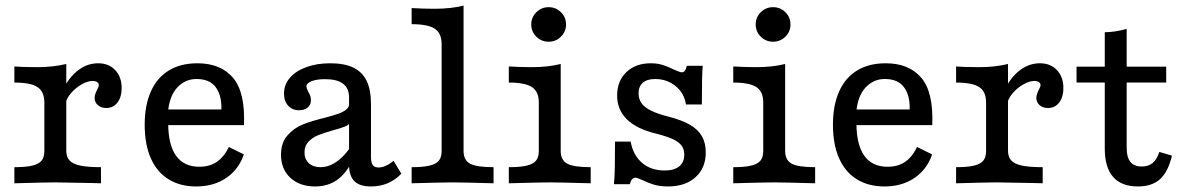

<svg xmlns="http://www.w3.org/2000/svg" viewBox="-20 -652 4234 683"><path d="M137.8 -115.3V-287.3Q137.8 -326 113.5 -342.1Q89.1 -358.3 31.1 -358.3V-415.6L60.8 -413.9Q78.6 -413.1 113.7 -413.1Q168.6 -413.1 215.8 -424.4V-115.9Q215.8 -93.9 227.3 -81.3Q238.7 -68.7 265.2 -63Q291.8 -57.3 339.2 -57.3V0L312.5 -0.8Q203.6 -3.2 177 -3.2Q143.3 -3.2 31.1 0V-57.3Q71.9 -57.3 95.1 -62.9Q118.2 -68.5 128 -80.7Q137.8 -92.8 137.8 -115.3ZM316.6 -304Q316.6 -311.3 319.3 -318.6Q322 -325.9 325.1 -332.4Q327.5 -336.5 329.5 -340.9Q331.4 -345.4 331.4 -349.4Q331.4 -356 325.5 -360Q319.6 -364 309.3 -364Q291.9 -364 270.5 -351.9Q249.1 -339.8 232.8 -320.9Q216.5 -302 212.5 -282L207.9 -341.2Q231.2 -383.4 262.1 -405.1Q293 -426.9 329.2 -426.9Q367.1 -426.9 389.9 -402.6Q412.8 -378.4 412.8 -338.5Q412.8 -306.9 397.9 -287.3Q383 -267.8 358.2 -267.8Q339.4 -267.8 328 -278Q316.6 -288.3 316.6 -304Z M494.7 -208.1Q494.7 -277.4 516.7 -326.7Q538.7 -375.9 580.7 -401.4Q622.8 -426.9 682.2 -426.9Q764.7 -426.9 808.7 -375.6Q852.7 -324.3 847.9 -206.9H547.4L546.5 -262.6H767.5Q769.2 -311.8 747.6 -341.4Q726.1 -371 679.1 -371Q638.8 -371 610.3 -340.4Q581.8 -309.8 577.3 -249.2L579.8 -245.8Q578.3 -230.3 578.3 -214.2Q578.3 -137.5 606.1 -98.1Q634 -58.8 689.3 -58.8Q725.2 -58.8 750.7 -75.8Q776.3 -92.8 794.1 -129.1L847.4 -102.7Q829.1 -49 784.6 -18.9Q740 11.3 678.1 11.3Q620.5 11.3 579.2 -14.5Q537.8 -40.4 516.2 -89.6Q494.7 -138.8 494.7 -208.1Z M1221.7 -66.5V-305Q1221.7 -338.1 1200.4 -354.2Q1179.2 -370.4 1135.9 -370.4Q1106.8 -370.4 1088.4 -363.2Q1070.1 -355.9 1070.1 -344.6Q1070.1 -341.2 1072.1 -335.8Q1074.2 -330.4 1076.6 -325.4Q1081.3 -318.1 1083.7 -310.8Q1086.1 -303.6 1086.1 -295.6Q1086.1 -279.4 1074.7 -269.6Q1063.3 -259.8 1044 -259.8Q1019.9 -259.8 1005.1 -276Q990.3 -292.2 990.3 -319.1Q990.3 -350.7 1011.1 -375.1Q1031.8 -399.4 1069.4 -413.1Q1106.9 -426.9 1155.1 -426.9Q1205.2 -426.9 1237.2 -411.4Q1269.2 -395.8 1284.5 -363.9Q1299.7 -332 1299.7 -281.4V-93.7Q1299.7 -73.6 1306.1 -64.9Q1312.5 -56.2 1326.3 -56.2Q1337.5 -56.2 1349.1 -60.8Q1360.8 -65.4 1373.1 -74.6L1380.1 -80L1407.7 -34Q1385.3 -11.1 1358.6 0.1Q1331.8 11.3 1299.9 11.3Q1259.5 11.3 1240.6 -7.5Q1221.7 -26.3 1221.7 -66.5ZM979.6 -101.5Q979.6 -143.9 1002.4 -170.1Q1025.1 -196.2 1056.3 -208.9Q1087.5 -221.5 1135.6 -233.2Q1167.1 -241.6 1183.8 -247.5Q1200.5 -253.4 1211.5 -262.2Q1222.5 -271 1222.5 -284.3L1227.3 -218.6Q1221.8 -208 1207.7 -202.1Q1193.6 -196.3 1163.1 -188Q1131.3 -179 1111.6 -171Q1091.9 -163 1077.6 -148.2Q1063.2 -133.5 1063.2 -109.8Q1063.2 -85.9 1078.5 -71.6Q1093.8 -57.3 1119.9 -57.3Q1150.2 -57.3 1179.5 -78.3Q1208.9 -99.3 1233 -138.6L1232.3 -78.1Q1209.7 -32.6 1177.1 -10.6Q1144.5 11.3 1101 11.3Q1046.2 11.3 1012.9 -19.5Q979.6 -50.3 979.6 -101.5Z M1551 -115.3V-495Q1551 -533.6 1526.7 -549.8Q1502.4 -566 1444.3 -566V-623.3Q1485.2 -620.8 1526 -620.8Q1584.5 -620.8 1629 -632.1V-115.3Q1629 -82.3 1652.1 -69.8Q1675.3 -57.3 1735.7 -57.3V0Q1623.2 -3.2 1590.2 -3.2Q1557.2 -3.2 1444.3 0V-57.3Q1485.1 -57.3 1508.2 -62.9Q1531.3 -68.5 1541.2 -80.6Q1551 -92.7 1551 -115.3Z M1896.7 -115.3V-287.3Q1896.7 -325.9 1872.4 -342.1Q1848.1 -358.3 1790 -358.3V-415.6Q1830.9 -413.1 1871.7 -413.1Q1930.1 -413.1 1974.6 -424.4V-115.3Q1974.6 -82.3 1997.8 -69.8Q2021 -57.3 2081.3 -57.3V0Q1968.9 -3.2 1935.9 -3.2Q1902.9 -3.2 1790 0V-57.3Q1830.7 -57.3 1853.9 -62.9Q1877 -68.5 1886.8 -80.6Q1896.7 -92.7 1896.7 -115.3ZM1869.8 -565Q1869.8 -590.7 1888 -608.6Q1906.2 -626.5 1931.7 -626.5Q1957.2 -626.5 1975.4 -608.6Q1993.6 -590.7 1993.6 -565Q1993.6 -539.4 1975.4 -521.5Q1957.2 -503.6 1931.7 -503.6Q1906.2 -503.6 1888 -521.4Q1869.8 -539.3 1869.8 -565Z M2264.3 -11.9Q2257 -15.1 2250.2 -17.6Q2243.3 -20 2239.9 -20Q2234.1 -20 2228.8 -14.4Q2223.6 -8.8 2220.3 3.2H2163.8Q2166.2 -15.1 2167 -53Q2167.8 -91 2167.8 -148.2H2223.5Q2232 -100.2 2263.9 -72.8Q2295.7 -45.5 2344.2 -45.5Q2377.9 -45.5 2396 -60Q2414.1 -74.5 2414.1 -101.9Q2414.1 -120.8 2404.6 -133.9Q2395.2 -146.9 2373.9 -156.9Q2352.5 -166.8 2314.5 -176.5Q2245.2 -193.1 2210.2 -227.3Q2175.3 -261.6 2175.3 -311.9Q2175.3 -363.9 2208.2 -395.4Q2241.2 -426.9 2294.8 -426.9Q2319 -426.9 2337.9 -420.8Q2356.8 -414.8 2377.5 -404.4Q2385.5 -401.2 2393.1 -398Q2400.7 -394.8 2405.5 -394.8Q2412 -394.8 2415.8 -399.6Q2419.5 -404.5 2423.4 -418H2479.9Q2478.3 -402.9 2477.5 -371.6Q2476.7 -340.2 2476.7 -280.3H2420.2Q2414 -321.1 2383.1 -346Q2352.3 -370.9 2310.4 -370.9Q2281.9 -370.9 2266.8 -357.8Q2251.6 -344.7 2251.6 -319.4Q2251.6 -299.7 2262.3 -284.7Q2272.9 -269.8 2296.3 -258.3Q2319.6 -246.8 2357.7 -237.2Q2405.1 -225 2434.1 -208.3Q2463.1 -191.5 2476.9 -167.5Q2490.6 -143.4 2490.6 -109.9Q2490.6 -54.4 2454.2 -21.6Q2417.8 11.3 2356.2 11.3Q2327.4 11.3 2306.3 4.9Q2285.2 -1.5 2264.3 -11.9Z M2695.1 -115.3V-287.3Q2695.1 -325.9 2670.8 -342.1Q2646.5 -358.3 2588.4 -358.3V-415.6Q2629.3 -413.1 2670 -413.1Q2728.5 -413.1 2773 -424.4V-115.3Q2773 -82.3 2796.2 -69.8Q2819.4 -57.3 2879.7 -57.3V0Q2767.3 -3.2 2734.3 -3.2Q2701.3 -3.2 2588.4 0V-57.3Q2629.1 -57.3 2652.3 -62.9Q2675.4 -68.5 2685.2 -80.6Q2695.1 -92.7 2695.1 -115.3ZM2668.2 -565Q2668.2 -590.7 2686.4 -608.6Q2704.5 -626.5 2730 -626.5Q2755.6 -626.5 2773.8 -608.6Q2792 -590.7 2792 -565Q2792 -539.4 2773.8 -521.5Q2755.6 -503.6 2730 -503.6Q2704.5 -503.6 2686.4 -521.4Q2668.2 -539.3 2668.2 -565Z M2943 -208.1Q2943 -277.4 2965.1 -326.7Q2987.1 -375.9 3029.1 -401.4Q3071.1 -426.9 3130.6 -426.9Q3213.1 -426.9 3257.1 -375.6Q3301.1 -324.3 3296.3 -206.9H2995.8L2994.9 -262.6H3215.9Q3217.6 -311.8 3196 -341.4Q3174.5 -371 3127.4 -371Q3087.2 -371 3058.7 -340.4Q3030.2 -309.8 3025.7 -249.2L3028.2 -245.8Q3026.6 -230.3 3026.6 -214.2Q3026.6 -137.5 3054.5 -98.1Q3082.4 -58.8 3137.7 -58.8Q3173.6 -58.8 3199.1 -75.8Q3224.6 -92.8 3242.4 -129.1L3295.8 -102.7Q3277.5 -49 3232.9 -18.9Q3188.4 11.3 3126.5 11.3Q3068.9 11.3 3027.5 -14.5Q2986.1 -40.4 2964.6 -89.6Q2943 -138.8 2943 -208.1Z M3487.8 -115.3V-287.3Q3487.8 -326 3463.5 -342.1Q3439.1 -358.3 3381.1 -358.3V-415.6L3410.8 -413.9Q3428.6 -413.1 3463.7 -413.1Q3518.6 -413.1 3565.8 -424.4V-115.9Q3565.8 -93.9 3577.3 -81.3Q3588.7 -68.7 3615.2 -63Q3641.8 -57.3 3689.2 -57.3V0L3662.5 -0.8Q3553.6 -3.2 3527 -3.2Q3493.3 -3.2 3381.1 0V-57.3Q3421.9 -57.3 3445.1 -62.9Q3468.2 -68.5 3478 -80.7Q3487.8 -92.8 3487.8 -115.3ZM3666.6 -304Q3666.6 -311.3 3669.3 -318.6Q3672 -325.9 3675.1 -332.4Q3677.5 -336.5 3679.5 -340.9Q3681.4 -345.4 3681.4 -349.4Q3681.4 -356 3675.5 -360Q3669.6 -364 3659.3 -364Q3641.9 -364 3620.5 -351.9Q3599.1 -339.8 3582.8 -320.9Q3566.5 -302 3562.5 -282L3557.9 -341.2Q3581.2 -383.4 3612.1 -405.1Q3643 -426.9 3679.2 -426.9Q3717.1 -426.9 3739.9 -402.6Q3762.8 -378.4 3762.8 -338.5Q3762.8 -306.9 3747.9 -287.3Q3733 -267.8 3708.2 -267.8Q3689.4 -267.8 3678 -278Q3666.6 -288.3 3666.6 -304Z M3910 -123.1V-358.4H3809.6V-414.8H3910V-537.3Q3949.9 -538.1 3987.9 -549.2V-414.8H4128.5V-358.4H3987.9V-125.8Q3987.9 -92.4 4001.2 -76Q4014.5 -59.7 4041.2 -59.7Q4065.3 -59.7 4080.2 -72Q4095.1 -84.4 4104.1 -111.6L4149 -98.3Q4135.5 -41 4106.8 -14.9Q4078 11.3 4028 11.3Q3969.4 11.3 3939.7 -22.6Q3910 -56.4 3910 -123.1Z"/></svg>

Font: Playfair Micro SmCond SmLight
Style: Regular
Weight: 360
Width: 4
Designer: Claus Eggers Sørensen
Foundry: Claus Eggers Sørensen
Version: Version 2.100;Glyphs 3.2 (3219)